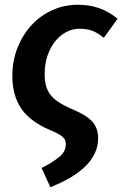

<svg xmlns="http://www.w3.org/2000/svg" viewBox="-20 -564 515 808"><path d="M417 -405Q389 -427 367 -435Q345 -443 314 -443Q285 -443 258.5 -429Q232 -415 212 -390Q192 -365 180 -330Q168 -295 168 -252Q168 -226 173 -205.5Q178 -185 190.5 -167.5Q203 -150 225.5 -135Q248 -120 283 -105Q347 -78 370 -50.5Q393 -23 393 17Q393 54 377.5 84.5Q362 115 334.5 140.5Q307 166 270.5 186.5Q234 207 192 224L155 143Q197 122 227 98.5Q257 75 257 43Q257 34 254.5 27Q252 20 244.5 13Q237 6 224.5 -1Q212 -8 192 -16Q107 -52 69.5 -107Q32 -162 32 -245Q32 -308 53.5 -362.5Q75 -417 112 -457.5Q149 -498 199.5 -521Q250 -544 308 -544Q356 -544 396.5 -530Q437 -516 475 -485Z"/></svg>

Font: Xgbmvzvtohvqztyvzapvmeyoton
Style: Regular
Weight: 500
Italic angle: -8°
Designer: Carrois Corporate & Edenspiekermann
Foundry: Carrois Corporate GbR & Edenspiekermann AG
Version: Version 2.001